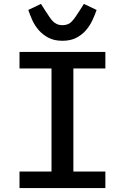

<svg xmlns="http://www.w3.org/2000/svg" viewBox="-20 -964 640 984"><path d="M80 0V-85H244V-613H80V-698H520V-613H356V-85H520V0ZM125 -913 190 -944 211 -911Q223 -893 232.5 -878.5Q242 -864 251.5 -854.5Q261 -845 272.5 -840Q284 -835 300 -835Q331 -835 348.5 -854.5Q366 -874 389 -911L410 -944L475 -913Q467 -889 454 -861Q441 -833 421 -809.5Q401 -786 371.5 -770.5Q342 -755 300 -755Q258 -755 228.5 -770.5Q199 -786 178.5 -809.5Q158 -833 145.5 -861Q133 -889 125 -913Z"/></svg>

Font: IBM Plaex Mono Medium
Style: Regular
Weight: 500
Designer: Mike Abbink, Paul van der Laan, Pieter van Rosmalen
Foundry: Bold Monday
Version: Version 2.003